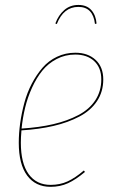

<svg xmlns="http://www.w3.org/2000/svg" viewBox="-20 -739 462 769"><path d="M293.9 -711.4Q234.4 -711.4 207.5 -642.6L201.7 -645Q213.9 -678.2 237.3 -698.7Q260.7 -719.2 293.9 -719.2Q327.6 -719.2 345.9 -698.5Q364.3 -677.7 366.7 -644.5L360.4 -643.1Q352.5 -711.4 293.9 -711.4ZM393.6 -420.9Q393.6 -371.6 368.4 -333.7Q343.3 -295.9 297.6 -272Q252 -248 194.3 -234.6Q136.7 -221.2 65.9 -216.8Q63.5 -188.5 63.5 -167.5Q63.5 -85 94.7 -41.7Q126 1.5 182.6 1.5Q220.2 1.5 250.7 -12.5Q281.2 -26.4 315.9 -56.2L320.3 -50.3Q283.7 -19.5 252.2 -5.1Q220.7 9.3 182.6 9.3Q122.1 9.3 88.6 -36.1Q55.2 -81.5 55.2 -167Q55.2 -205.6 60.8 -245.6Q66.4 -285.6 77.4 -326.7Q88.4 -367.7 107.2 -403.6Q126 -439.5 150.1 -467.5Q174.3 -495.6 208.3 -511.7Q242.2 -527.8 281.7 -527.8Q332 -527.8 362.8 -499.3Q393.6 -470.7 393.6 -420.9ZM281.2 -520.5Q241.2 -520.5 207 -502.7Q172.9 -484.9 149.4 -455.8Q126 -426.8 108.2 -387.5Q90.3 -348.1 80.6 -307.6Q70.8 -267.1 66.4 -224.1Q136.7 -228.5 193.4 -241.7Q250 -254.9 293.9 -278.1Q337.9 -301.3 361.8 -337.6Q385.7 -374 385.7 -420.9Q385.7 -467.8 357.4 -494.1Q329.1 -520.5 281.2 -520.5Z"/></svg>

Font: Fira Sans Compressed Eight
Style: Italic
Weight: 100
Width: 3
Italic angle: -8°
Designer: Carrois Corporate & Edenspiekermann AG
Foundry: Carrois Corporate GbR & Edenspiekermann AG
Version: Version 4.203;PS 004.203;hotconv 1.0.88;makeotf.lib2.5.64775